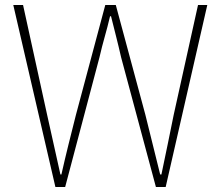

<svg xmlns="http://www.w3.org/2000/svg" viewBox="-20 -746 882 766"><path d="M201 0H240L377 -518C390 -576 406 -624 419 -681H423C437 -624 450 -576 463 -518L602 0H641L807 -726H770L673 -288C657 -209 641 -130 624 -50H619C599 -130 580 -209 560 -288L442 -726H400L283 -288C263 -209 243 -130 225 -50H221C203 -130 186 -209 168 -288L72 -726H33Z"/></svg>

Font: Harano Aji Gothic TW ExtraLight
Style: Regular
Weight: 250
Foundry: Masamichi Hosoda
Version: HaranoAjiGothicTW-ExtraLight version 20230610;ttx 4.39.4